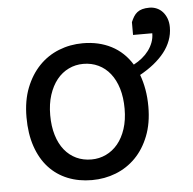

<svg xmlns="http://www.w3.org/2000/svg" viewBox="-48 -668 731 728"><g transform="rotate(-5 317.5 -304.0)"><path d="M136.7 -246.6Q136.7 -204.1 147 -170.4Q157.2 -136.7 176 -113.5Q194.8 -90.3 220.7 -78.1Q246.6 -65.9 278.3 -65.9Q307.6 -65.9 333.5 -78.1Q359.4 -90.3 378.7 -113.5Q397.9 -136.7 408.9 -170.4Q419.9 -204.1 419.9 -246.6Q419.9 -289.6 409.7 -323.5Q399.4 -357.4 380.6 -381.1Q361.8 -404.8 335.7 -417.2Q309.6 -429.7 278.3 -429.7Q248.5 -429.7 222.7 -417.2Q196.8 -404.8 177.7 -381.1Q158.7 -357.4 147.7 -323.5Q136.7 -289.6 136.7 -246.6ZM476.1 -571.3Q481 -583 486.6 -592Q492.2 -601.1 500.2 -607.4Q508.3 -613.8 519.5 -616.9Q530.8 -620.1 546.9 -620.1Q561.5 -620.1 574.5 -614.5Q587.4 -608.9 596.9 -598.4Q606.4 -587.9 612.1 -573Q617.7 -558.1 617.7 -539.6Q617.7 -513.2 608.6 -489.3Q599.6 -465.3 582.8 -444.1Q565.9 -422.9 542.5 -404.1Q519 -385.3 489.7 -369.1Q499.5 -342.8 504.9 -312.3Q510.3 -281.7 510.3 -246.6Q510.3 -183.6 491.2 -135.3Q472.2 -86.9 439.9 -54.2Q407.7 -21.5 364.7 -4.6Q321.8 12.2 273.4 12.2Q223.1 12.2 181.4 -4.6Q139.6 -21.5 109.6 -54.2Q79.6 -86.9 63 -135.3Q46.4 -183.6 46.4 -246.6Q46.4 -309.6 65.4 -358.2Q84.5 -406.7 116.7 -440.2Q148.9 -473.6 191.9 -490.7Q234.9 -507.8 283.2 -507.8Q344.2 -507.8 391.8 -483.2Q439.5 -458.5 469.2 -410.2Q486.8 -419.4 501.5 -431.4Q516.1 -443.4 526.6 -457.5Q537.1 -471.7 543.2 -488Q549.3 -504.4 549.3 -522.5H476.1Z"/></g></svg>

Font: Andika New Basic
Style: Regular
Weight: 400
Designer: Victor Gaultney, Annie Olsen, Julie Remington, Don Collingsworth, Eric Hays
Foundry: SIL International
Version: Version 5.500